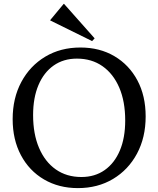

<svg xmlns="http://www.w3.org/2000/svg" viewBox="-20 -950 813 986"><path d="M380 16Q282 16 206 -28.5Q130 -73 87.5 -153Q45 -233 45 -338Q45 -446 89.5 -529Q134 -612 212.5 -659Q291 -706 393 -706Q492 -706 567.5 -661.5Q643 -617 685.5 -537.5Q728 -458 728 -352Q728 -244 683.5 -161Q639 -78 560.5 -31Q482 16 380 16ZM398 -41Q467 -41 517.5 -76.5Q568 -112 595.5 -177Q623 -242 623 -331Q623 -429 592.5 -500Q562 -571 506.5 -610Q451 -649 375 -649Q306 -649 255.5 -613.5Q205 -578 177.5 -513Q150 -448 150 -359Q150 -262 180.5 -190.5Q211 -119 266.5 -80Q322 -41 398 -41ZM453 -739 238 -845V-847L307 -930H309L466 -753Z"/></svg>

Font: Platypi Light Light
Style: Regular
Weight: 300
Version: Version 1.200